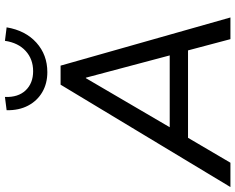

<svg xmlns="http://www.w3.org/2000/svg" viewBox="-134 -866 976 797"><g transform="rotate(-90 354.5 -468.0)"><path d="M-24 0 401 -705H480L680 0H590L538 -196L571 -176H148L191 -194L77 0ZM428 -600 215 -236 193 -252H551L527 -235L430 -600ZM453 -760Q406 -760 370 -781Q334 -802 314 -840Q294 -878 295 -929L350 -936Q348 -881 377.5 -850Q407 -819 457 -819Q507 -819 541 -850Q575 -881 583 -936L639 -929Q626 -851 575.5 -805.5Q525 -760 453 -760Z"/></g></svg>

Font: Nunito Sans 12pt ExtraLight 12pt Medium
Style: Italic
Weight: 500
Italic angle: -9°
Version: Version 3.101;gftools[0.9.27]